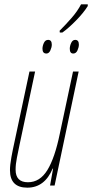

<svg xmlns="http://www.w3.org/2000/svg" viewBox="-20 -856 425 886"><path d="M106 10Q186 10 223 -78H225L211 0H232L343 -526H317L256 -239Q233 -127 198.5 -71Q164 -15 109 -15Q52 -15 52 -73Q52 -98 58 -128Q64 -158 70 -187L142 -526H116L46 -197Q39 -166 32.5 -130Q26 -94 26 -71Q26 10 106 10ZM256 -706H268Q295 -725 330 -760.5Q365 -796 385 -828V-836H354Q338 -805 311 -774Q284 -743 255 -714ZM318 -609Q331 -609 337.5 -623.5Q344 -638 344 -650Q344 -672 327 -672Q315 -672 308.5 -658Q302 -644 302 -631Q302 -609 318 -609ZM194 -609Q206 -609 212.5 -623.5Q219 -638 219 -650Q219 -672 202 -672Q189 -672 182.5 -658Q176 -644 176 -631Q176 -609 194 -609Z"/></svg>

Font: Noto Sans Display Condensed Thin
Style: Italic
Weight: 250
Width: 3
Italic angle: -12°
Designer: Monotype Design Team
Foundry: Monotype Imaging Inc.
Version: Version 1.900